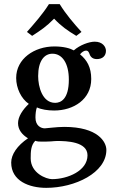

<svg xmlns="http://www.w3.org/2000/svg" viewBox="-20 -668 548 926"><path d="M447 -383C475 -383 491 -399 491 -423C491 -442 475 -467 437 -467C410 -467 365 -451 336 -425C318 -435 287 -444 242 -444C146 -444 58 -385 58 -292C58 -243 82 -192 119 -167C89 -139 67 -105 67 -74C67 -42 87 -18 115 -1C63 34 34 77 34 116C34 205 121 238 203 238C342 238 493 165 493 55C493 17 453 -56 290 -56C252 -56 205 -49 196 -49C178 -49 151 -61 151 -101C151 -117 153 -138 158 -150C179 -140 210 -135 241 -135C335 -135 420 -189 420 -287C420 -343 400 -378 366 -406C374 -416 385 -424 395 -424C404 -424 407 -418 410 -412C414 -399 422 -383 447 -383ZM183 15C194 15 210 15 225 14C238 13 247 12 256 12C301 12 402 15 402 81C402 156 306 196 231 196C203 196 128 167 128 96C128 62 129 33 150 11C160 15 171 15 183 15ZM312 -284C312 -188 272 -172 246 -172C184 -172 164 -250 164 -301C164 -375 194 -409 233 -409C280 -409 312 -363 312 -284ZM268 -648H216C186 -600 146 -555 110 -514L135 -495C175 -521 203 -539 241 -578C276 -541 305 -521 348 -495L373 -514C336 -555 298 -599 268 -648Z"/></svg>

Font: Libertinus Serif Semibold
Style: Regular
Weight: 600
Designer: Philipp H. Poll, Khaled Hosny
Foundry: Caleb Maclennan
Version: Version 7.050;RELEASE